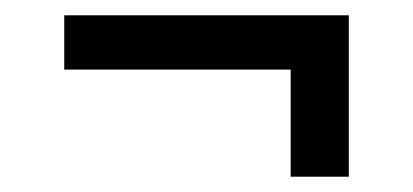

<svg xmlns="http://www.w3.org/2000/svg" viewBox="-20 -378 540 251"><path d="M436 -358V-147H360V-287H64V-358Z"/></svg>

Font: FiraGO Book
Style: Regular
Weight: 350
Designer: bBox Type
Foundry: bBox Type GmbH
Version: Version 1.001;PS 001.001;hotconv 1.0.88;makeotf.lib2.5.64775